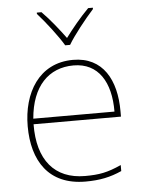

<svg xmlns="http://www.w3.org/2000/svg" viewBox="-54 -900 649 860"><g transform="rotate(-5 270.0 -469.5)"><path d="M258 -699H280C304 -740 359 -809 396 -850V-856H375C338 -819 297 -769 269 -731C241 -769 202 -819 165 -856H144V-850C181 -809 234 -740 258 -699ZM287 -631C133 -631 59 -501 59 -352C59 -197 130 -83 296 -83C360 -83 408 -93 459 -116V-143C397 -115 360 -108 296 -108C159 -108 84 -198 86 -359H479V-384C479 -523 422 -631 287 -631ZM287 -606C399 -606 453 -516 452 -384H87C99 -529 175 -606 287 -606Z"/></g></svg>

Font: Noto Sans Kannada UI Thin
Style: Regular
Weight: 100
Designer: Jelle Bosma - Monotype Design Team
Foundry: Monotype Imaging Inc.
Version: Version 2.005